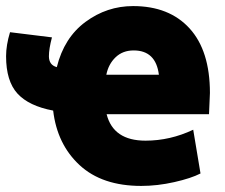

<svg xmlns="http://www.w3.org/2000/svg" viewBox="-27 -578 739 632"><path d="M134 -393Q134 -364 160 -357Q184 -454 254.5 -506Q325 -558 411 -558Q530 -558 597 -484.5Q664 -411 664 -272Q664 -261 662.5 -236.5Q661 -212 661 -202H324Q346 -115 452 -115Q533 -115 609 -151L633 -7Q602 9 546.5 21.5Q491 34 438 34Q309 34 235 -34.5Q161 -103 148 -214Q68 -229 30.5 -270Q-7 -311 -7 -393Q-7 -429 6 -472L144 -455Q134 -417 134 -393ZM323 -332H496Q486 -412 413 -412Q377 -412 353.5 -389.5Q330 -367 323 -332Z"/></svg>

Font: Repo
Style: ExtraBold
Weight: 800
Designer: Stefan Peev
Foundry: Context Ltd
Version: Version 001.000